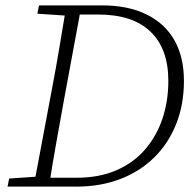

<svg xmlns="http://www.w3.org/2000/svg" viewBox="-20 -694 724 714"><path d="M8 0 14 -30 129 -38H137L131 0ZM105 0 173 -362Q188 -440 201 -518Q214 -596 227 -674H283L216 -312Q202 -234 188 -156Q174 -78 162 0ZM119 -643 125 -674H255L249 -635H239ZM133 0 138 -33H264Q350 -33 414.5 -61.5Q479 -90 521.5 -140.5Q564 -191 585 -255.5Q606 -320 606 -393Q606 -513 539.5 -576.5Q473 -640 345 -640H252L257 -674H360Q456 -674 524.5 -640.5Q593 -607 628.5 -544.5Q664 -482 664 -393Q664 -305 635 -232.5Q606 -160 553 -108Q500 -56 426.5 -28Q353 0 264 0Z"/></svg>

Font: Source Serif 4 18pt Light
Style: Italic
Weight: 300
Italic angle: -12°
Designer: Frank Grießhammer
Foundry: Adobe Systems Incorporated
Version: Version 4.004;hotconv 1.0.116;makeotfexe 2.5.65601